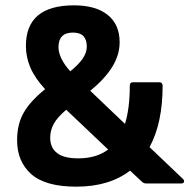

<svg xmlns="http://www.w3.org/2000/svg" viewBox="-20 -687 721 719"><path d="M266 12Q150 12 97 -35Q44 -82 44 -162Q44 -222 69 -265.5Q94 -309 149 -353Q111 -394 94 -433.5Q77 -473 77 -515Q77 -667 257 -667Q339 -667 383.5 -631Q428 -595 428 -529Q428 -481 400 -436Q372 -391 318 -347L448 -223Q466 -281 466 -366Q466 -379 479 -379H576Q589 -379 589 -366Q589 -226 540 -136L665 -17Q671 -11 669 -5.5Q667 0 659 0H528Q518 0 512 -6L467 -48Q389 12 266 12ZM199 -510Q199 -491 209.5 -468.5Q220 -446 243 -420Q273 -444 289 -466.5Q305 -489 305 -513Q305 -538 292.5 -551.5Q280 -565 253 -565Q199 -565 199 -510ZM168 -171Q168 -134 193.5 -114Q219 -94 273 -94Q341 -94 385 -127L228 -276Q195 -248 181.5 -223.5Q168 -199 168 -171Z"/></svg>

Font: Sofia Sans ExtraBold
Style: Regular
Weight: 800
Designer: Botio Nikoltchev, Ani Petrova
Foundry: lettersoup
Version: Version 4.101; ttfautohint (v1.8.4.7-5d5b)